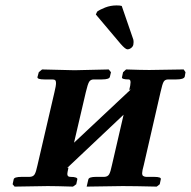

<svg xmlns="http://www.w3.org/2000/svg" viewBox="-20 -692 709 713"><path d="M256.8 -431.2 383.8 -434.1 392.1 -423.8 388.2 -407.2Q386.7 -397 357.9 -397H328.1Q316.4 -397 311 -388.2Q305.7 -379.4 298.8 -350.1L254.9 -162.1L465.8 -359.9L460 -357.9Q464.8 -376.5 464.8 -386.2Q464.8 -397 458 -397Q430.2 -397 433.1 -405.8L437 -423.8L448.2 -434.1Q506.3 -432.1 534.2 -432.1L662.1 -434.1L668.9 -423.8L666 -407.2Q662.6 -397 634.8 -397H605Q592.8 -397 587.9 -388.7Q583 -380.9 576.2 -350.1L514.2 -80.1Q507.8 -57.1 507.8 -48.8Q507.8 -42 511 -39.1Q514.2 -36.1 522 -35.2H551.8Q580.1 -35.2 577.1 -25.9L573.2 -7.8L562 1Q479 -1 435.1 -1L301.8 1L308.1 -25.9Q310.5 -35.2 336.9 -35.2H367.2Q379.9 -35.6 385.3 -44.7Q390.6 -53.7 396 -80.1L439 -266.1L229 -67.9L233.9 -69.8V-67.9Q230 -50.3 230 -45.9Q230 -35.2 241.2 -35.2Q255.4 -35.2 261.7 -32.7Q268.1 -30.3 267.1 -25.9L263.2 -7.8L251 1Q188 -1 157.2 -1L34.2 1L26.9 -7.8L30.8 -25.9Q32.2 -35.2 61 -35.2H89.8Q103 -35.6 108.4 -44.2Q113.8 -52.7 119.1 -78.1L182.1 -349.1Q188 -373 188 -383.8Q188 -391.6 184.8 -394.3Q181.6 -397 173.8 -397H145Q117.7 -397 119.1 -405.8L124 -423.8L136.2 -434.1ZM432.1 -669.9 473.1 -550.8Q476.1 -544.9 476.1 -536.1Q476.1 -534.2 475.6 -530.8Q475.1 -527.3 475.1 -525.9Q473.6 -519 467 -513.9Q460.4 -508.8 453.1 -508.8Q445.8 -508.8 428.2 -528.8L335.9 -638.2L340.8 -648.9Q350.6 -656.2 370.6 -664.1Q390.6 -671.9 413.1 -671.9Q426.3 -671.9 432.1 -669.9Z"/></svg>

Font: Linux Libertine G
Style: Bold Italic
Weight: 700
Italic angle: -11.5°
Designer: Philipp H. Poll
Foundry: Philipp H. Poll
Version: Version 4.1.0